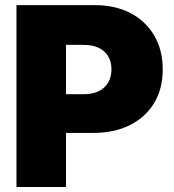

<svg xmlns="http://www.w3.org/2000/svg" viewBox="-20 -748 695 768"><path d="M45.9 0V-727.5H358.9Q440.9 -727.5 502 -695.6Q563 -663.6 596.9 -605.7Q630.9 -547.9 630.9 -470.2Q630.9 -392.1 596.2 -335.2Q561.5 -278.3 499 -247.3Q436.5 -216.3 353 -216.3H165V-371.1H315.4Q350.1 -371.1 374.8 -383.3Q399.4 -395.5 412.6 -417.7Q425.8 -439.9 425.8 -470.2Q425.8 -501.5 412.6 -523.2Q399.4 -544.9 374.8 -556.6Q350.1 -568.4 315.4 -568.4H244.1V0Z"/></svg>

Font: Inter 16pt Black
Style: Regular
Weight: 900
Version: Version 4.001;git-66647c0bb